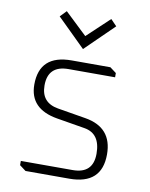

<svg xmlns="http://www.w3.org/2000/svg" viewBox="-82 -786 660 846"><g transform="rotate(10 247.5 -362.5)"><path d="M63 -21V-40H295Q386 -40 386 -129Q386 -219 314 -231L188 -252Q63 -273 63 -382Q63 -515 207 -515H380L408 -494V-475H200Q108 -475 108 -386Q108 -309 184 -296L310 -275Q432 -255 432 -134Q432 0 287 0H91ZM121 -697 148 -725 247 -631 347 -725 374 -697 247 -573Z"/></g></svg>

Font: Oxanium ExtraLight
Style: Regular
Weight: 200
Designer: Severin Meyer
Version: Version 2.000